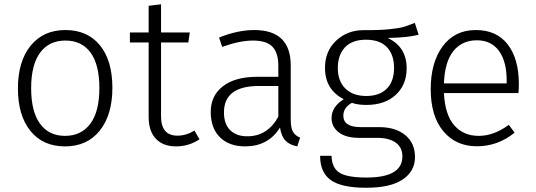

<svg xmlns="http://www.w3.org/2000/svg" viewBox="-20 -675 2513 900"><path d="M404.5 -428.5Q363.3 -484.9 286.6 -484.9Q210 -484.9 168 -428Q126 -371.1 126 -261.7Q126 -152.3 167.5 -95.2Q209 -38.1 284.9 -38.1Q360.8 -38.1 403.3 -95Q445.8 -151.9 445.8 -262Q445.8 -372.1 404.5 -428.5ZM123.5 -460.7Q183.1 -534.2 286.6 -534.2Q390.1 -534.2 448.5 -462.6Q506.8 -391.1 506.8 -263.7Q506.8 -136.2 447.5 -62.5Q388.2 11.2 284.7 11.2Q181.2 11.2 122.6 -61.3Q64 -133.8 64 -260.5Q64 -387.2 123.5 -460.7Z M676.8 -127V-476.1H588.9V-522.9H676.8V-647.9L734.9 -654.8V-522.9H869.6L862.8 -476.1H734.9V-129.9Q734.9 -39.1 812 -39.1Q852.5 -39.1 891.6 -63L915 -22Q865.2 11.2 804.9 11.2Q744.6 11.2 710.7 -24.4Q676.8 -60.1 676.8 -127Z M1139.6 -36.1Q1233.9 -36.1 1284.7 -127.9V-272H1193.8Q1029.8 -272 1029.8 -147.9Q1029.8 -93.8 1058.8 -64.9Q1087.9 -36.1 1139.6 -36.1ZM1342.8 -368.2V-116.2Q1342.8 -75.2 1353.3 -57.1Q1363.8 -39.1 1386.7 -29.8L1373.5 11.2Q1337.4 4.4 1318.1 -15.9Q1298.8 -36.1 1292.5 -77.1Q1238.3 10.7 1129.4 11.2Q1054.2 11.2 1011 -31.5Q967.8 -74.2 967.8 -150.4Q967.8 -226.6 1025.1 -270.8Q1082.5 -314.9 1184.6 -314.9H1284.7V-365.2Q1284.7 -428.2 1256.6 -456.5Q1228.5 -484.9 1166 -484.9Q1103.5 -484.9 1021.5 -455.1L1006.8 -499Q1094.7 -534.2 1171.4 -534.2Q1342.8 -534.2 1342.8 -368.2Z M1793.7 -453.9Q1760.3 -488.8 1695.3 -488.8Q1630.4 -488.8 1596.9 -452.9Q1563.5 -417 1563.5 -356Q1563.5 -294.9 1598.9 -260Q1634.3 -225.1 1696.8 -225.1Q1759.3 -225.1 1793.2 -259.5Q1827.1 -293.9 1827.1 -356.4Q1827.1 -418.9 1793.7 -453.9ZM1886.2 -355Q1886.2 -277.8 1835.2 -230.5Q1784.2 -183.1 1697.3 -183.1Q1658.2 -183.1 1629.4 -192.9Q1589.4 -170.9 1589.4 -132.8Q1589.4 -78.6 1672.4 -79.1H1757.3Q1834.5 -79.1 1879.9 -41.5Q1925.3 -3.9 1925.3 61.5Q1925.3 127 1868.2 166Q1811 205.1 1696 205.1Q1581.1 205.1 1530.8 169.4Q1480.5 133.8 1480.5 55.2H1534.2Q1535.2 111.3 1570.8 134.3Q1606.4 157.2 1698.2 157.2Q1866.2 157.2 1866.2 58.1Q1866.2 16.1 1835.2 -6.3Q1804.2 -28.8 1748 -28.8H1663.1Q1601.1 -28.8 1567.6 -54.9Q1534.2 -81.1 1534.2 -121.1Q1534.2 -174.3 1591.3 -210Q1503.4 -254.9 1503.4 -356.9Q1503.4 -436 1556.4 -485.1Q1609.4 -534.2 1685.3 -533.7Q1761.2 -533.2 1806.6 -538.1Q1852.1 -543 1872.1 -548.8Q1892.1 -554.7 1924.3 -567.9L1942.4 -512.2Q1894.5 -499 1797.4 -497.1Q1886.2 -455.1 1886.2 -355Z M2355 -284.2V-298.8Q2355 -386.7 2318.8 -436.5Q2282.7 -486.3 2214.4 -486.1Q2146 -485.8 2105.5 -436Q2064.9 -386.2 2061 -284.2ZM2412.1 -280.8Q2412.1 -258.8 2410.2 -238.8H2061Q2065.9 -136.7 2109.4 -87.4Q2152.8 -38.1 2223.9 -38.1Q2294.9 -38.1 2365.2 -89.8L2392.1 -53.2Q2314 10.7 2215.3 10.7Q2116.7 10.7 2057.9 -60.1Q1999 -130.9 1999 -256.8Q1999 -382.8 2055.4 -458.5Q2111.8 -534.2 2210 -534.2Q2308.1 -534.2 2360.1 -466.6Q2412.1 -398.9 2412.1 -280.8Z"/></svg>

Font: FiraSans-Light
Style: Regular
Weight: 300
Designer: Carrois Corporate & Edenspiekermann AG
Foundry: Carrois Corporate GbR & Edenspiekermann AG
Version: Version 3.106;PS 003.106;hotconv 1.0.70;makeotf.lib2.5.58329